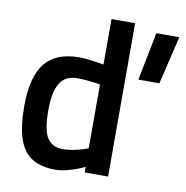

<svg xmlns="http://www.w3.org/2000/svg" viewBox="-80 -785 844 873"><g transform="rotate(10 341.5 -348.5)"><path d="M43 -249Q43 -385 93.5 -448Q144 -511 251 -511Q290 -511 365 -498V-708H474V0H366V-26Q339 -12 300.5 -0.5Q262 11 232 11Q166 11 124.5 -14.5Q83 -40 63 -97Q43 -154 43 -249ZM577 -680H683L630 -458H533ZM365 -111V-406Q305 -416 259 -416Q204 -416 179 -375.5Q154 -335 154 -249Q154 -158 177 -122.5Q200 -87 249 -87Q277 -87 310 -94.5Q343 -102 365 -111Z"/></g></svg>

Font: Cairo SemiBold
Style: Regular
Weight: 600
Designer: Mohamed Gaber, Accademia di Belle Arti di Urbino and others
Foundry: Kief Type Foundry, Accademia di Belle Arti di Urbino and others
Version: Version 3.011